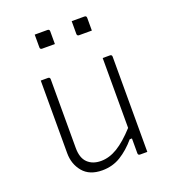

<svg xmlns="http://www.w3.org/2000/svg" viewBox="-139 -861 877 976"><g transform="rotate(-20 300.0 -373.0)"><path d="M148 -526Q159 -526 159 -515V-143Q159 -89 186 -63Q213 -37 258 -37Q303 -37 347.5 -64Q392 -91 444 -148V-526H483Q494 -526 494 -515V0H455Q444 0 444 -11V-91H432Q393 -45 348.5 -17.5Q304 10 248 10Q179 10 144 -32Q109 -74 109 -133V-526ZM160 -756H229Q240 -756 240 -745V-676H171Q160 -676 160 -687ZM360 -756H429Q440 -756 440 -745V-676H371Q360 -676 360 -687Z"/></g></svg>

Font: Recursive Mn Lnr St Lt
Style: Regular
Weight: 300
Monospace: yes
Version: Version 1.079;hotconv 1.0.112;makeotfexe 2.5.65598; ttfautoh